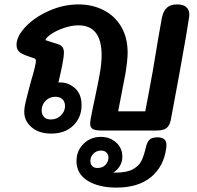

<svg xmlns="http://www.w3.org/2000/svg" viewBox="-20 -601 892 871"><path d="M839 -534 838 -524Q831 -472 794 -268L755 -58Q750 -32 736 -20.5Q722 -9 691 -9H438Q412 -9 400.5 -16Q389 -23 389 -39Q389 -55 399 -101.5Q409 -148 411 -158Q425 -224 432 -263Q441 -313 441 -350Q441 -486 336 -486Q304 -486 269.5 -474Q235 -462 211.5 -446Q188 -430 186 -419L244 -400Q270 -393 270 -362Q270 -331 245 -227H254Q291 -227 320.5 -200.5Q350 -174 350 -124Q350 -68 312.5 -31.5Q275 5 212 5Q157 5 123.5 -23.5Q90 -52 90 -94Q90 -113 97 -142Q104 -171 111.5 -198.5Q119 -226 121 -234Q143 -307 143 -326Q143 -333 136 -336L116 -343Q87 -352 71 -363Q55 -374 55 -398Q55 -436 96 -479.5Q137 -523 202.5 -552Q268 -581 336 -581Q398 -581 449 -555.5Q500 -530 529.5 -480.5Q559 -431 559 -362Q559 -329 549 -267L516 -96H594H639Q651 -162 654 -175L673 -278Q693 -395 698 -428Q711 -502 714 -518Q720 -550 736.5 -565.5Q753 -581 783 -581Q812 -581 825.5 -568.5Q839 -556 839 -534ZM169 -100Q169 -82 179.5 -70.5Q190 -59 211 -59Q238 -59 256.5 -77.5Q275 -96 275 -120Q275 -139 263.5 -150.5Q252 -162 231 -162Q205 -162 187 -144Q169 -126 169 -100ZM735 56Q735 67 734 72Q723 154 665.5 202Q608 250 508 250Q427 250 377 218.5Q327 187 327 130Q327 83 359 51.5Q391 20 437 20Q479 20 507 45.5Q535 71 535 110Q535 133 524 151.5Q513 170 494 182H505Q556 182 583.5 166.5Q611 151 622 128Q633 105 642 67Q646 47 656.5 34.5Q667 22 695 22Q735 22 735 56ZM423 161Q446 161 459 146.5Q472 132 472 114Q472 100 463 91Q454 82 438 82Q418 82 404 96Q390 110 390 129Q390 143 398 152Q406 161 423 161Z"/></svg>

Font: Mali SemiBold
Style: Italic
Weight: 600
Italic angle: -10°
Version: Version 1.000; ttfautohint (v1.6)